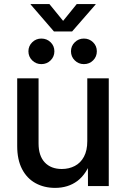

<svg xmlns="http://www.w3.org/2000/svg" viewBox="-20 -914 619 943"><path d="M250.5 8.8Q196.8 8.8 154.5 -14.4Q112.3 -37.6 88.4 -83.5Q64.5 -129.4 64.5 -196.3V-529.3H169.4V-209.5Q169.4 -148.9 199.7 -116.5Q230 -84 283.7 -84Q318.8 -84 347.4 -98.9Q376 -113.8 392.3 -144.3Q408.7 -174.8 408.7 -220.7V-529.3H514.2V0H412.1L411.6 -130.4H429.7Q405.3 -59.1 359.9 -25.1Q314.5 8.8 250.5 8.8ZM392.1 -599.1Q365.7 -599.1 347.2 -617.4Q328.6 -635.7 328.6 -662.1Q328.6 -688 347.2 -706.3Q365.7 -724.6 392.1 -724.6Q418.5 -724.6 437 -706.5Q455.6 -688.5 455.6 -662.1Q455.6 -635.7 437.3 -617.4Q418.9 -599.1 392.1 -599.1ZM183.1 -599.1Q156.7 -599.1 138.2 -617.4Q119.6 -635.7 119.6 -662.1Q119.6 -688 138.2 -706.3Q156.7 -724.6 183.1 -724.6Q210 -724.6 228.5 -706.5Q247.1 -688.5 247.1 -662.1Q247.1 -635.7 228.5 -617.4Q210 -599.1 183.1 -599.1ZM222.7 -894 290 -811.5 356.9 -894H449.7V-892.1L334 -759.3H245.1L130.4 -892.1V-894Z"/></svg>

Font: Inter 24pt Medium
Style: Regular
Weight: 500
Designer: Rasmus Andersson
Foundry: rsms
Version: Version 4.001;git-66647c0bb